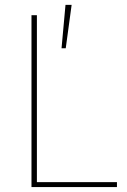

<svg xmlns="http://www.w3.org/2000/svg" viewBox="-20 -760 515 780"><path d="M230 -564 246.1 -740.2H271L247.1 -564ZM107.9 0V-698.2H129.9V-20H455.1V0Z"/></svg>

Font: Anuphan Thin
Style: Regular
Weight: 250
Designer: Mike Abbink, Paul van der Laan, Pieter van Rosmalen, Mint Tantisuwanna
Foundry: Bold Monday; Cadson Demak
Version: Version 3.002;hotconv 1.0.109;makeotfexe 2.5.65596